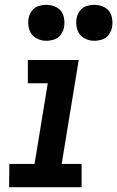

<svg xmlns="http://www.w3.org/2000/svg" viewBox="-20 -780 489 800"><path d="M18 0H320V-97H237L308 -530H96V-433H179L124 -97H19ZM373 -610Q389 -610 406 -615.5Q423 -621 433.5 -636Q444 -651 447 -667Q451 -691 444.5 -714Q438 -737 417.5 -748.5Q397 -760 373 -760Q357 -760 340 -754.5Q323 -749 312.5 -734.5Q302 -720 299 -703Q295 -679 302 -656.5Q309 -634 329 -622Q349 -610 373 -610ZM173 -610Q189 -610 206 -615.5Q223 -621 233.5 -636Q244 -651 247 -667Q251 -691 244.5 -714Q238 -737 217.5 -748.5Q197 -760 173 -760Q157 -760 140 -754.5Q123 -749 112.5 -734.5Q102 -720 99 -703Q95 -679 102 -656.5Q109 -634 129 -622Q149 -610 173 -610Z"/></svg>

Font: Iosevka Sparkle SmBdObl
Style: Regular
Weight: 600
Italic angle: -9°
Designer: Belleve Invis
Foundry: Belleve Invis
Version: Version 4.5.0; ttfautohint (v1.8.3)